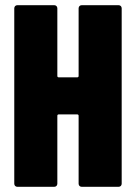

<svg xmlns="http://www.w3.org/2000/svg" viewBox="-20 -720 524 740"><path d="M283 -688V-427C283 -424 281 -422 278 -422H206C203 -422 201 -424 201 -427V-688C201 -695 196 -700 189 -700H47C40 -700 35 -695 35 -688V-12C35 -5 40 0 47 0H189C196 0 201 -5 201 -12V-274C201 -277 203 -279 206 -279H278C281 -279 283 -277 283 -274V-12C283 -5 288 0 295 0H437C444 0 449 -5 449 -12V-688C449 -695 444 -700 437 -700H295C288 -700 283 -695 283 -688Z"/></svg>

Font: Barlow Condensed ExtraBold
Style: Regular
Weight: 800
Width: 3
Designer: Jeremy Tribby
Foundry: Tribby Type
Version: Version 1.422;hotconv 1.0.109;makeotfexe 2.5.65596